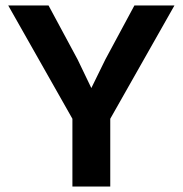

<svg xmlns="http://www.w3.org/2000/svg" viewBox="-20 -680 666 700"><path d="M616 -660 382 -247V0H244V-247L10 -660H157L263 -463L313 -359L364 -463L470 -660Z"/></svg>

Font: Work Sans SemiBold
Style: Regular
Weight: 600
Designer: Wei Huang
Foundry: Wei Huang
Version: Version 2.010; ttfautohint (v1.8.3)